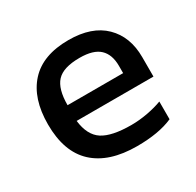

<svg xmlns="http://www.w3.org/2000/svg" viewBox="-115 -612 767 751"><g transform="rotate(-30 268.5 -237.0)"><path d="M43 -238Q43 -355 102 -419.5Q161 -484 277 -484Q382 -484 438 -429Q494 -374 494 -282V-194H147Q155 -126 196 -99.5Q237 -73 325 -73Q361 -73 398.5 -80Q436 -87 465 -98V-18Q402 10 303 10Q177 10 110 -52Q43 -114 43 -238ZM398 -265V-298Q398 -349 370 -375.5Q342 -402 280 -402Q206 -402 176.5 -370Q147 -338 147 -265Z"/></g></svg>

Font: Kanit
Style: Regular
Weight: 400
Designer: Katatrad Team
Foundry: Cadson Demak
Version: Version 1.001